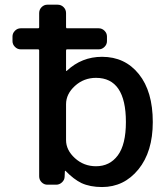

<svg xmlns="http://www.w3.org/2000/svg" viewBox="-20 -793 696 802"><path d="M66.4 -586.9Q52.7 -586.9 42.5 -597.2Q32.2 -607.4 32.2 -621.1V-640.6Q32.2 -654.3 42.5 -664.6Q52.7 -674.8 66.4 -674.8H138.7Q143.6 -674.8 143.6 -679.7V-738.3Q143.6 -752.9 153.8 -763.2Q164.1 -773.4 177.7 -773.4H220.7Q235.4 -773.4 245.6 -763.2Q255.9 -752.9 255.9 -738.3V-679.7Q255.9 -674.8 259.8 -674.8H392.6Q406.2 -674.8 416.5 -664.6Q426.8 -654.3 426.8 -640.6V-621.1Q426.8 -607.4 416.5 -597.2Q406.2 -586.9 392.6 -586.9H259.8Q255.9 -586.9 255.9 -582V-498Q255.9 -497.1 256.8 -496.6Q257.8 -496.1 258.8 -497.1Q321.3 -555.7 406.2 -555.7Q502 -555.7 560.1 -483.4Q618.2 -411.1 618.2 -283.2Q618.2 -159.2 558.1 -85.4Q498 -11.7 406.2 -11.7Q356.4 -11.7 320.3 -28.3Q288.1 -43.9 253.9 -79.1Q252.9 -80.1 252 -79.6Q251 -79.1 251 -78.1L250 -55.7Q250 -42 239.3 -31.7Q228.5 -21.5 214.8 -21.5H177.7Q164.1 -21.5 153.8 -31.7Q143.6 -42 143.6 -56.6V-582Q143.6 -586.9 138.7 -586.9ZM255.9 -208Q255.9 -166 293 -132.3Q330.1 -98.6 380.9 -98.6Q438.5 -98.6 472.2 -144Q505.9 -189.5 505.9 -283.2Q505.9 -467.8 380.9 -467.8Q330.1 -467.8 293 -434.1Q255.9 -400.4 255.9 -357.4Z"/></svg>

Font: Gen Jyuu GothicL Medium
Style: Regular
Weight: 500
Designer: [Source Han Sans]
Ryoko NISHIZUKA  (kana & ideographs); Paul D. Hunt (Latin, Greek & Cyrillic); Wenlong ZHANG  (bopomofo
Version: Version 1.002.20150607